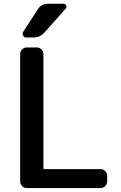

<svg xmlns="http://www.w3.org/2000/svg" viewBox="-20 -1001 631 1000"><path d="M171.9 -753.9Q185.5 -753.9 195.8 -743.7Q206.1 -733.4 206.1 -718.8V-125Q206.1 -120.1 210.9 -120.1H503.9Q517.6 -120.1 527.8 -109.9Q538.1 -99.6 538.1 -85.9V-56.6Q538.1 -42 527.8 -31.7Q517.6 -21.5 503.9 -21.5H119.1Q105.5 -21.5 95.2 -31.7Q85 -42 85 -56.6V-718.8Q85 -733.4 95.2 -743.7Q105.5 -753.9 119.1 -753.9ZM176.8 -952.1Q195.3 -981.4 230.5 -981.4H310.5Q320.3 -981.4 324.2 -972.7Q326.2 -968.8 326.2 -965.8Q326.2 -960 321.3 -955.1L211.9 -832Q188.5 -805.7 154.3 -805.7H117.2Q105.5 -805.7 100.6 -815.4Q97.7 -820.3 97.7 -824.2Q97.7 -830.1 100.6 -835Z"/></svg>

Font: Gen Jyuu GothicL Medium
Style: Regular
Weight: 500
Designer: [Source Han Sans]
Ryoko NISHIZUKA  (kana & ideographs); Paul D. Hunt (Latin, Greek & Cyrillic); Wenlong ZHANG  (bopomofo
Version: Version 1.002.20150607